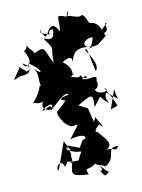

<svg xmlns="http://www.w3.org/2000/svg" viewBox="-127 -655 778 1055"><g transform="rotate(-10 262.0 -127.0)"><path d="M506 -31 487 -74 451 -140C495 -115 398 -103 399 -143C384 -136 432 -137 416 -189C433 -229 366 -190 340 -210C384 -245 369 -177 331 -233C339 -199 237 -258 189 -240C244 -180 248 -205 309 -255C264 -208 331 -261 250 -318C295 -348 314 -338 302 -289C316 -395 366 -378 445 -376C344 -365 390 -433 438 -424C434 -430 430 -355 382 -365C416 -313 446 -267 421 -238L394 -364L459 -380L509 -420L501 -436C545 -447 498 -502 526 -486C466 -436 480 -436 503 -437C489 -429 505 -477 453 -502C412 -501 436 -532 399 -556C374 -530 305 -594 304 -543C338 -575 325 -616 316 -560C244 -587 278 -568 265 -487C223 -569 202 -491 184 -471C160 -499 153 -503 173 -522C128 -486 193 -496 219 -473C178 -497 238 -517 229 -499C225 -417 164 -481 173 -458C227 -384 197 -427 202 -323C154 -411 174 -426 106 -393C90 -432 97 -390 63 -459C82 -435 57 -413 51 -417C103 -336 44 -307 31 -350C117 -300 10 -309 59 -289C-27 -375 16 -312 15 -334C-45 -246 -37 -266 9 -283C28 -284 80 -282 62 -345C133 -304 140 -257 87 -312C128 -265 77 -206 144 -180C73 -234 135 -221 52 -126C78 -118 109 -110 136 -147C57 -95 125 -65 150 -74C145 -115 115 -71 92 -74C120 -101 172 -118 144 -71C168 -88 238 -166 252 -137C185 -125 206 -111 230 -110C178 -51 162 -57 202 -62C188 -67 134 -71 219 35C173 -33 218 45 245 37C281 34 287 14 218 107C307 80 317 119 285 121L261 161C151 123 200 130 211 170C160 125 207 109 187 157C223 187 306 192 300 166C286 165 322 178 316 129C264 185 272 169 242 229C164 233 195 207 163 251C148 192 105 253 126 264L181 109C196 150 215 186 206 197C218 265 179 224 207 232C185 309 197 306 285 314C263 265 290 297 333 259C361 278 371 316 349 303C374 351 375 335 398 317C409 337 358 289 321 238C325 278 351 267 383 286C454 248 395 184 471 187C452 224 453 189 404 198C458 166 392 126 371 88C390 100 331 98 391 52C367 -3 390 69 407 68L374 10L363 36L343 -45L294 -69C377 -118 386 -125 380 -45C444 -118 396 -102 464 -52C423 -115 490 -123 456 -115C546 -42 506 -64 503 -124L466 -17Z"/></g></svg>

Font: Hussar Lance
Style: Regular
Weight: 700
Foundry: Cannot Into Space Fonts, PlusOne Fonts
Version: Version 2.27